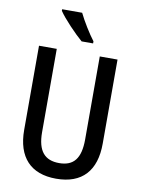

<svg xmlns="http://www.w3.org/2000/svg" viewBox="-101 -1008 799 1086"><g transform="rotate(10 298.5 -465.0)"><path d="M281 -940H166V-931C192 -891 265 -815 306 -780H372V-792C344 -828 302 -896 281 -940ZM524 -231V-714H422V-237C422 -128 383 -80 300 -80C218 -80 175 -126 175 -236V-714H73V-231C73 -74 152 10 298 10C448 10 524 -76 524 -231Z"/></g></svg>

Font: Noto Sans Gujarati UI Condensed Medium
Style: Regular
Weight: 500
Width: 3
Designer: Jelle Bosma - Monotype Design Team, Universal Thirst
Foundry: Monotype Imaging Inc.
Version: Version 2.106